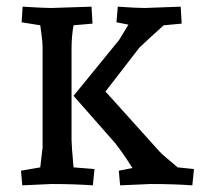

<svg xmlns="http://www.w3.org/2000/svg" viewBox="-20 -553 616 577"><path d="M563 -45 558 4Q503 0 432 0L341 4L337 -40L378 -48Q349 -94 326 -123L201 -265L338 -433L366 -479L330 -486L334 -533Q391 -529 414 -529L523 -533L526 -482L472 -477Q424 -434 399 -410L297 -278L460 -97Q467 -89 514 -50ZM101 -50 108 -110V-410Q108 -428 104.5 -451Q101 -474 101 -477L45 -486L48 -533Q111 -529 134 -529L255 -533L258 -482L201 -477Q195 -444 195 -405V-133Q195 -116 201 -50L264 -45L259 4Q204 0 134 0L47 4L43 -40Z"/></svg>

Font: Andada SC
Style: Regular
Weight: 400
Designer: Carolina Giovagnoli
Foundry: Carolina Giovagnoli
Version: Version 1.003